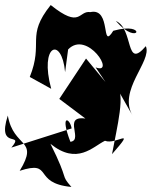

<svg xmlns="http://www.w3.org/2000/svg" viewBox="-25 -633 601 761"><path d="M393 -308 316 -401 210 -241 335 -147C290 -194 390 -98 350 -155C201 -198 313 -78 254 -71C211 -183 252 -166 259 -124L20 -48C76 -115 -40 -34 6 -175C29 -44 132 -85 53 44C189 0 101 93 258 108C212 55 252 91 175 -63C281 23 343 -52 391 -75C436 -57 518 -135 419 -22C438 -126 476 -272 434 -292L502 -172C439 -274 579 -390 553 -450C470 -353 506 -520 434 -550C526 -444 562 -550 424 -511C373 -429 419 -604 333 -585C285 -592 296 -517 176 -613C76 -488 149 -467 93 -328L178 -281C130 -456 220 -491 233 -347L245 -437C321 -516 436 -334 354 -366Z"/></svg>

Font: Asimov Silicon
Style: Regular
Weight: 400
Designer: Google
Version: Version 2.000980; 2014